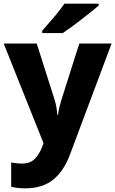

<svg xmlns="http://www.w3.org/2000/svg" viewBox="-20 -786 628 1046"><path d="M0 -549H180L279 -238Q284 -221 287.5 -200.5Q291 -180 293 -159H296Q299 -182 303.5 -201.5Q308 -221 313 -237L412 -549H588L362 54Q328 146 269.5 193Q211 240 118 240Q92 240 73.5 237.5Q55 235 41 232V99Q52 101 67.5 103Q83 105 100 105Q147 105 172 77Q197 49 211 11L217 -6ZM518 -756Q502 -742 477 -722Q452 -702 423.5 -680Q395 -658 368.5 -638.5Q342 -619 322 -606H210V-619Q226 -638 249 -663.5Q272 -689 294 -716.5Q316 -744 331 -766H518Z"/></svg>

Font: Noto Sans Gujarati UI ExtraBold
Style: Regular
Weight: 800
Designer: Jelle Bosma - Monotype Design Team, Universal Thirst
Foundry: Monotype Imaging Inc.
Version: Version 2.106; ttfautohint (v1.8.4.7-5d5b)